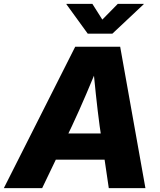

<svg xmlns="http://www.w3.org/2000/svg" viewBox="-52 -968 824 988"><path d="M-32.2 0 335 -727.5H566.4L696.3 0H507.8L460.9 -318.8Q450.2 -398.4 441.2 -483.6Q432.1 -568.8 423.8 -664.6H467.8Q428.2 -569.3 391.8 -484.1Q355.5 -398.9 317.9 -318.8L165 0ZM160.6 -146.5 183.1 -281.2H574.7L552.2 -146.5ZM423.3 -948.2 474.6 -867.2 554.2 -948.2H688L687.5 -946.3L526.4 -794.9H399.4L289.6 -946.3L290 -948.2Z"/></svg>

Font: Inter 24pt ExtraBold
Style: Italic
Weight: 800
Italic angle: -9.3988°
Designer: Rasmus Andersson
Foundry: rsms
Version: Version 4.001;git-66647c0bb